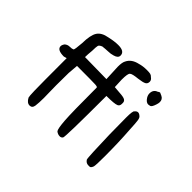

<svg xmlns="http://www.w3.org/2000/svg" viewBox="-137 -1020 1275 1275"><g transform="rotate(45 500.0 -382.5)"><path d="M520 -23Q500 -23 485 -36Q475 -48 469.5 -118Q464 -188 464 -426Q464 -432 442 -433.5Q420 -435 270 -435L264 -363L263 -247Q263 -214 264 -182L265 -132Q265 -82 261 -54Q257 -26 233 -26Q208 -26 191 -59Q188 -67 186.5 -121Q185 -175 185 -423L164 -417Q100 -417 100 -451Q100 -463 111 -478Q126 -491 146 -491Q166 -491 176 -496Q182 -499 187 -566Q188 -643 209 -675Q230 -707 283 -716Q331 -727 366 -727Q426 -727 426 -688Q426 -665 393 -656Q371 -649 347 -649Q336 -649 322 -647.5Q308 -646 297 -645Q283 -639 277.5 -633Q272 -627 271 -607L270 -577Q266 -538 266 -514L470 -511Q465 -602 465 -623Q465 -664 475 -681Q495 -723 551 -735Q580 -744 617 -744Q640 -744 650.5 -741.5Q661 -739 670 -729Q686 -718 686 -702Q686 -683 671.5 -675Q657 -667 617 -662Q566 -657 556 -647Q544 -640 544 -580Q544 -566 547 -513L595 -509Q633 -507 646 -499.5Q659 -492 659 -477V-467Q659 -448 644 -441Q624 -432 549 -432Q549 -44 540.5 -33.5Q532 -23 520 -23ZM802 -21H789Q769 -21 756 -41Q753 -48 750 -112Q743 -260 743 -423Q743 -487 753 -491Q763 -504 775 -504Q786 -504 798 -493Q807 -487 810.5 -467Q814 -447 817 -382Q825 -270 825 -141Q825 -62 821 -43Q813 -21 802 -21ZM785 -588Q766 -588 749 -614Q739 -630 739 -646Q739 -682 771 -693Q778 -700 786 -700L806 -691Q829 -680 829 -654Q829 -643 824 -628Q813 -593 800.5 -590.5Q788 -588 785 -588Z"/></g></svg>

Font: Xiaolai SC
Style: Regular
Weight: 400
Designer: Nozomi Seto 瀬戸のぞみ
Version: Version 3.11;December 4, 2020;FontCreator 13.0.0.2613 64-bit